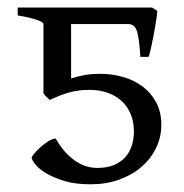

<svg xmlns="http://www.w3.org/2000/svg" viewBox="-20 -474 487 509"><path d="M407.7 -143.1Q407.7 -110.8 394 -82.3Q380.4 -53.7 355.5 -32Q330.6 -10.3 295.9 2.2Q261.2 14.6 219.7 14.6Q180.2 14.6 151.1 5.9Q122.1 -2.9 102.5 -14.6Q83 -26.4 73.5 -38.3Q64 -50.3 64 -56.6Q64 -58.6 70.3 -66.4Q76.7 -74.2 86.2 -82.8Q95.7 -91.3 106.7 -98.6Q117.7 -106 127.4 -106.9Q135.7 -92.3 147 -78.1Q158.2 -64 172.1 -53Q186 -42 202.4 -35.4Q218.8 -28.8 237.8 -28.8Q264.6 -28.8 283.4 -37.1Q302.2 -45.4 313.5 -58.8Q324.7 -72.3 329.8 -89.4Q335 -106.4 335 -124.5Q335 -151.4 326.2 -172.1Q317.4 -192.9 301.5 -207Q285.6 -221.2 264.2 -228.5Q242.7 -235.8 217.3 -235.8Q189.9 -235.8 165.8 -229.5Q141.6 -223.1 111.8 -209Q108.9 -211.4 103.5 -216.8Q98.1 -222.2 96.2 -225.1V-225.6L95.2 -225.1V-410.6Q95.2 -415 77.6 -421.4Q60.1 -427.7 26.9 -433.1V-454.1H382.8L397 -445.3Q396.5 -436 394 -419.7Q391.6 -403.3 388.2 -385.3Q384.8 -367.2 381.1 -350.3Q377.4 -333.5 374 -323.2H352.1Q350.6 -346.2 348.6 -362.8Q346.7 -379.4 343.5 -389.9Q340.3 -400.4 334.7 -405.3Q329.1 -410.2 320.3 -410.2H168.5V-266.1Q189.5 -272.5 206.5 -275.4Q223.6 -278.3 246.1 -278.3Q276.9 -278.3 305.9 -270Q335 -261.7 357.7 -244.9Q380.4 -228 394 -202.6Q407.7 -177.2 407.7 -143.1Z"/></svg>

Font: Akkhara
Style: Regular
Weight: 400
Designer: J. Victor Gaultney
Version: Version 1.00 June 13, 2006, initial release